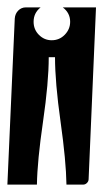

<svg xmlns="http://www.w3.org/2000/svg" viewBox="-21 -509 281 520"><path d="M239 -489 219 -24Q219 -18 214.5 -13.5Q210 -9 204 -9H159Q158 -73 143 -179.5Q128 -286 128 -354H111Q111 -286 95.5 -179.5Q80 -73 79 -9H-1L19 -459Q20 -472 28.5 -480.5Q37 -489 49 -489H89Q70 -474 70 -450Q70 -429 84.5 -414.5Q99 -400 119 -400Q140 -400 154.5 -415Q169 -430 169 -450Q169 -474 149 -489Z"/></svg>

Font: PrimecolorCV1
Style: Medium
Weight: 500
Designer: gluk
Foundry: gluk
Version: Version 0.672